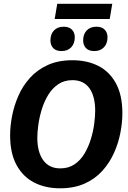

<svg xmlns="http://www.w3.org/2000/svg" viewBox="-20 -980 673 1012"><path d="M296.7 12.5Q219.2 12.5 160 -17.9Q100.8 -48.3 67.1 -110.4Q33.3 -172.5 33.3 -266.7Q33.3 -315 43.8 -369.2Q54.2 -423.3 77.1 -475.4Q100 -527.5 137.9 -569.6Q175.8 -611.7 231.2 -637.1Q286.7 -662.5 361.7 -662.5Q440 -662.5 499.2 -632.1Q558.3 -601.7 591.7 -539.6Q625 -477.5 625 -383.3Q625 -335 614.6 -280.4Q604.2 -225.8 580.8 -173.8Q557.5 -121.7 519.6 -79.6Q481.7 -37.5 426.2 -12.5Q370.8 12.5 296.7 12.5ZM297.5 -92.5Q341.7 -92.5 373.3 -114.2Q405 -135.8 425.8 -171.2Q446.7 -206.7 459.2 -247.9Q471.7 -289.2 476.7 -328.3Q481.7 -367.5 481.7 -395.8Q481.7 -472.5 451.2 -515Q420.8 -557.5 361.7 -557.5Q318.3 -557.5 286.7 -535.8Q255 -514.2 233.8 -479.2Q212.5 -444.2 200 -402.9Q187.5 -361.7 182.1 -322.5Q176.7 -283.3 176.7 -254.2Q176.7 -178.3 207.9 -135.4Q239.2 -92.5 297.5 -92.5ZM268.3 -880 281.7 -960H571.7L558.3 -880ZM304.2 -710.8Q275.8 -710.8 260.8 -726.2Q245.8 -741.7 245.8 -767.5Q245.8 -800 264.6 -819.6Q283.3 -839.2 315.8 -839.2Q344.2 -839.2 359.2 -823.8Q374.2 -808.3 374.2 -783.3Q374.2 -750.8 355.4 -730.8Q336.7 -710.8 304.2 -710.8ZM476.7 -710.8Q448.3 -710.8 433.3 -726.2Q418.3 -741.7 418.3 -767.5Q418.3 -800 437.1 -819.6Q455.8 -839.2 488.3 -839.2Q516.7 -839.2 531.7 -823.8Q546.7 -808.3 546.7 -783.3Q546.7 -750.8 527.9 -730.8Q509.2 -710.8 476.7 -710.8Z"/></svg>

Font: Familjen Grotesk GF
Style: Bold Italic
Weight: 700
Designer: Anders Wikstroem, Jonas Baeckman, Matilda Gysing, Kristian Moeller
Foundry: Familjen STHML AB
Version: Version 2.000; Beta; Release 4; Build 6